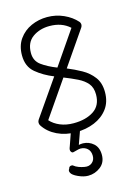

<svg xmlns="http://www.w3.org/2000/svg" viewBox="-110 -568 592 828"><g transform="rotate(-15 186.5 -153.5)"><path d="M35 -63Q31 -69 31 -76Q31 -83 35 -89L148 -252Q103 -270 70 -297.5Q37 -325 37 -375Q37 -418 58 -447.5Q79 -477 112.5 -492Q146 -507 184 -507Q223 -507 257.5 -491.5Q292 -476 314 -451Q319 -445 319 -437Q319 -431 315 -425L209 -271Q241 -258 271.5 -241Q302 -224 322 -197.5Q342 -171 342 -130Q342 -86 319.5 -56Q297 -26 259.5 -10.5Q222 5 177 5Q131 5 93.5 -13Q56 -31 35 -63ZM77 -375Q77 -340 103.5 -320.5Q130 -301 171 -285L274 -435Q239 -467 184 -467Q140 -467 108.5 -444.5Q77 -422 77 -375ZM302 -130Q302 -161 286.5 -179.5Q271 -198 244.5 -211Q218 -224 185 -237L74 -76Q91 -57 117.5 -46Q144 -35 177 -35Q232 -35 267 -58Q302 -81 302 -130ZM156 -4Q161 -17 174 -17Q184 -17 190 -9.5Q196 -2 194 5L174 61Q183 59 193 59Q220 60 239.5 77.5Q259 95 259 128Q259 162 234.5 181Q210 200 179 200Q159 200 135 189Q111 178 106 167Q101 157 107 150Q110 136 125 139Q136 148 148.5 152.5Q161 157 173 159Q193 163 206.5 152Q220 141 220 122Q220 101 207.5 89.5Q195 78 176 78Q172 78 168 79Q164 80 160 81Q151 83 144.5 85Q138 87 134 81Q127 74 135 56Z"/></g></svg>

Font: Libertine Sup Light
Style: Regular
Weight: 300
Designer: Bastien Sozeau
Foundry: NBR — Bastien Sozeau
Version: Version 2.003; ttfautohint (v1.8.4.7-5d5b);gftools[0.9.33]